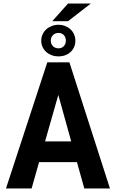

<svg xmlns="http://www.w3.org/2000/svg" viewBox="-20 -1062 640 1082"><path d="M413.6 -148.4H200.2L158.2 0H13.7L246.6 -710.9H371.1L599.6 0H455.1ZM233.9 -265.1H381.3L308.6 -526.9ZM363.3 -1042H491.7L363.3 -942.4H274.4ZM212.4 -832.5Q212.4 -851.6 220 -868.2Q227.5 -884.8 240.7 -896.7Q253.9 -908.7 271.7 -915.5Q289.6 -922.4 309.6 -922.4Q329.6 -922.4 346.9 -915.5Q364.3 -908.7 377.2 -896.7Q390.1 -884.8 397.5 -868.2Q404.8 -851.6 404.8 -832.5Q404.8 -813 397.5 -796.6Q390.1 -780.3 377.2 -768.6Q364.3 -756.8 346.9 -750.5Q329.6 -744.1 309.6 -744.1Q289.6 -744.1 271.7 -750.7Q253.9 -757.3 240.7 -769Q227.5 -780.8 220 -796.9Q212.4 -813 212.4 -832.5ZM266.1 -832.5Q266.1 -814 278.6 -801.8Q291 -789.6 309.6 -789.6Q328.1 -789.6 339.6 -801.8Q351.1 -814 351.1 -832.5Q351.1 -852.1 339.6 -864.3Q328.1 -876.5 309.6 -876.5Q291 -876.5 278.6 -864.3Q266.1 -852.1 266.1 -832.5Z"/></svg>

Font: Roboto Mono
Style: Bold
Weight: 700
Designer: Google
Version: Version 2.000985; 2015; ttfautohint (v1.3)